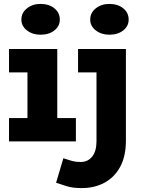

<svg xmlns="http://www.w3.org/2000/svg" viewBox="-20 -721 737 979"><path d="M120 -40V-471H272V-40ZM26 0V-119H367V0ZM26 -352V-471H230V-352ZM186 -544Q146 -544 117.5 -566Q89 -588 89 -621Q89 -656 117.5 -678.5Q146 -701 186 -701Q230 -701 257.5 -678.5Q285 -656 285 -621Q285 -588 257.5 -566Q230 -544 186 -544ZM398 238Q349 238 320.5 228.5Q292 219 266 211L303 86Q330 95 348.5 100Q367 105 391 105Q428 105 450 77.5Q472 50 472 -1V-471H622V-4Q622 76 592.5 130Q563 184 512 211Q461 238 398 238ZM378 -352V-471H582V-352ZM537 -544Q497 -544 468.5 -566Q440 -588 440 -621Q440 -656 468.5 -678.5Q497 -701 537 -701Q581 -701 608.5 -678.5Q636 -656 636 -621Q636 -588 608.5 -566Q581 -544 537 -544Z"/></svg>

Font: BioRhyme ExtraBold ExtraBold
Style: Regular
Weight: 800
Version: Version 1.600;gftools[0.9.33]